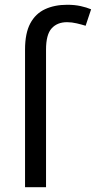

<svg xmlns="http://www.w3.org/2000/svg" viewBox="-20 -785 402 805"><path d="M261 -692Q220 -692 196.5 -666Q173 -640 173 -577V0H85V-577Q85 -646 107 -687Q129 -728 169 -746.5Q209 -765 262 -765Q293 -765 318 -759.5Q343 -754 362 -746L339 -677Q323 -682 302 -687Q281 -692 261 -692Z"/></svg>

Font: Noto Sans Ambassadori
Style: Regular
Weight: 400
Designer: Monotype Design Team
Foundry: Monotype Imaging Inc.
Version: Version 2.013